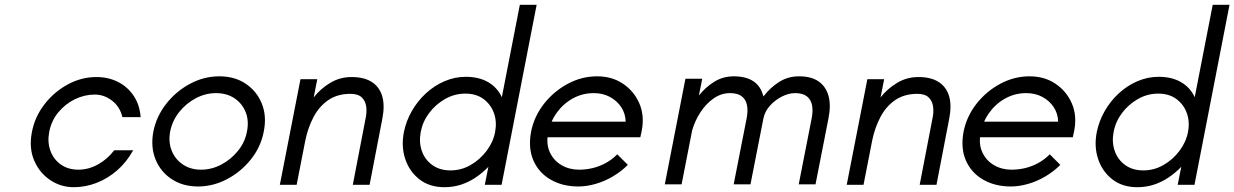

<svg xmlns="http://www.w3.org/2000/svg" viewBox="-20 -770 5143 800"><path d="M287 10Q234 10 189.5 -19.5Q145 -49 122.5 -101Q100 -153 113 -220Q125 -283 165 -335Q205 -387 262 -418Q319 -449 382 -449Q431 -449 471 -429Q511 -409 536.5 -371.5Q562 -334 566 -282H490Q480 -325 447 -350.5Q414 -376 375 -376Q332 -376 292 -356.5Q252 -337 223 -302Q194 -267 185 -220Q177 -178 190 -142Q203 -106 233.5 -84.5Q264 -63 307 -63Q349 -63 388.5 -85Q428 -107 456 -144H535Q508 -95 468.5 -60.5Q429 -26 382.5 -8Q336 10 287 10Z M805 7Q742 7 695.5 -23.5Q649 -54 628 -106Q607 -158 619 -222Q632 -286 673 -338Q714 -390 772 -421Q830 -452 894 -452Q958 -452 1004 -421Q1050 -390 1071 -338Q1092 -286 1079 -222Q1067 -158 1025.5 -106Q984 -54 926 -23.5Q868 7 805 7ZM818 -63Q862 -63 902.5 -84.5Q943 -106 972 -142Q1001 -178 1009 -222Q1018 -267 1003.5 -303Q989 -339 957 -360.5Q925 -382 880 -382Q836 -382 795.5 -360.5Q755 -339 726.5 -303Q698 -267 689 -222Q681 -178 695.5 -142Q710 -106 742 -84.5Q774 -63 818 -63Z M1146 0 1232 -440H1302L1287 -364Q1315 -400 1355.5 -424.5Q1396 -449 1445 -449Q1497 -449 1529 -428.5Q1561 -408 1572.5 -369.5Q1584 -331 1573 -275L1520 0H1450L1503 -275Q1509 -301 1506 -325Q1503 -349 1487.5 -364Q1472 -379 1440 -379Q1386 -379 1348 -353Q1310 -327 1286.5 -282.5Q1263 -238 1252 -184L1216 0Z M1832 10Q1770 10 1728 -22.5Q1686 -55 1668.5 -107.5Q1651 -160 1663 -220Q1672 -265 1695.5 -306.5Q1719 -348 1754 -380.5Q1789 -413 1832 -431.5Q1875 -450 1921 -450Q1975 -450 2013.5 -428Q2052 -406 2071 -365L2146 -750H2216L2070 0H2000L2015 -75Q1991 -50 1962 -30.5Q1933 -11 1900.5 -0.5Q1868 10 1832 10ZM1857 -60Q1902 -60 1941 -82.5Q1980 -105 2007.5 -141.5Q2035 -178 2043 -220Q2051 -263 2038 -299Q2025 -335 1994.5 -357.5Q1964 -380 1919 -380Q1874 -380 1834.5 -357.5Q1795 -335 1768 -299Q1741 -263 1733 -220Q1725 -178 1737.5 -141.5Q1750 -105 1781 -82.5Q1812 -60 1857 -60Z M2390 7Q2324 7 2274.5 -21.5Q2225 -50 2202.5 -101.5Q2180 -153 2193 -222Q2206 -286 2247 -338Q2288 -390 2346 -421Q2404 -452 2468 -452Q2530 -452 2576 -421Q2622 -390 2644 -339Q2666 -288 2654 -226L2648 -198H2230L2245 -263H2587Q2586 -297 2568.5 -323.5Q2551 -350 2521.5 -366Q2492 -382 2454 -382Q2407 -382 2367 -360Q2327 -338 2300 -300.5Q2273 -263 2264 -216Q2255 -170 2271 -135.5Q2287 -101 2319.5 -82Q2352 -63 2392 -63Q2423 -63 2451 -70Q2479 -77 2504.5 -91Q2530 -105 2552 -127L2596 -83Q2568 -55 2533 -34.5Q2498 -14 2461 -3.5Q2424 7 2390 7Z M2750 -2 2836 -442H2906L2892 -372Q2919 -406 2955.5 -429Q2992 -452 3038 -452Q3088 -452 3119 -431.5Q3150 -411 3161 -368Q3188 -404 3225.5 -428Q3263 -452 3309 -452Q3360 -452 3390.5 -431Q3421 -410 3432 -371Q3443 -332 3432 -277L3378 -2H3308L3362 -277Q3368 -308 3363.5 -331.5Q3359 -355 3342 -368.5Q3325 -382 3293 -382Q3266 -382 3237.5 -367.5Q3209 -353 3188 -329.5Q3167 -306 3161 -277L3107 -2H3037L3091 -277Q3097 -308 3092.5 -331.5Q3088 -355 3071 -368.5Q3054 -382 3022 -382Q2985 -382 2953.5 -360Q2922 -338 2899 -303Q2876 -268 2864 -227L2820 -2Z M3508 0 3594 -440H3664L3649 -364Q3677 -400 3717.5 -424.5Q3758 -449 3807 -449Q3859 -449 3891 -428.5Q3923 -408 3934.5 -369.5Q3946 -331 3935 -275L3882 0H3812L3865 -275Q3871 -301 3868 -325Q3865 -349 3849.5 -364Q3834 -379 3802 -379Q3748 -379 3710 -353Q3672 -327 3648.5 -282.5Q3625 -238 3614 -184L3578 0Z M4192 7Q4126 7 4076.5 -21.5Q4027 -50 4004.5 -101.5Q3982 -153 3995 -222Q4008 -286 4049 -338Q4090 -390 4148 -421Q4206 -452 4270 -452Q4332 -452 4378 -421Q4424 -390 4446 -339Q4468 -288 4456 -226L4450 -198H4032L4047 -263H4389Q4388 -297 4370.5 -323.5Q4353 -350 4323.5 -366Q4294 -382 4256 -382Q4209 -382 4169 -360Q4129 -338 4102 -300.5Q4075 -263 4066 -216Q4057 -170 4073 -135.5Q4089 -101 4121.5 -82Q4154 -63 4194 -63Q4225 -63 4253 -70Q4281 -77 4306.5 -91Q4332 -105 4354 -127L4398 -83Q4370 -55 4335 -34.5Q4300 -14 4263 -3.5Q4226 7 4192 7Z M4719 10Q4657 10 4615 -22.5Q4573 -55 4555.5 -107.5Q4538 -160 4550 -220Q4559 -265 4582.5 -306.5Q4606 -348 4641 -380.5Q4676 -413 4719 -431.5Q4762 -450 4808 -450Q4862 -450 4900.5 -428Q4939 -406 4958 -365L5033 -750H5103L4957 0H4887L4902 -75Q4878 -50 4849 -30.5Q4820 -11 4787.5 -0.5Q4755 10 4719 10ZM4744 -60Q4789 -60 4828 -82.5Q4867 -105 4894.5 -141.5Q4922 -178 4930 -220Q4938 -263 4925 -299Q4912 -335 4881.5 -357.5Q4851 -380 4806 -380Q4761 -380 4721.5 -357.5Q4682 -335 4655 -299Q4628 -263 4620 -220Q4612 -178 4624.5 -141.5Q4637 -105 4668 -82.5Q4699 -60 4744 -60Z"/></svg>

Font: Teachers
Style: Italic
Weight: 400
Italic angle: -11°
Designer: Alfredo Marco Pradil, Chank Diesel
Version: Version 1.001